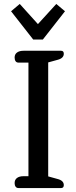

<svg xmlns="http://www.w3.org/2000/svg" viewBox="-20 -952 387 972"><path d="M36 -895 80 -932 172 -830 265 -932 309 -895 197 -752H148ZM54 -25Q54 -42 66 -51Q78 -60 99 -60H124V-635H74Q64 -635 59 -642Q54 -649 54 -661Q54 -677 66 -686Q78 -695 99 -695H289Q303 -695 303 -680Q303 -657 271 -649L224 -636V-59L271 -46Q303 -38 303 -15Q303 0 289 0H74Q64 0 59 -7Q54 -14 54 -25Z"/></svg>

Font: Maitree Medium
Style: Regular
Weight: 500
Designer: CadsonDemak Team
Foundry: CadsonDemak
Version: Version 1.000